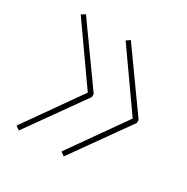

<svg xmlns="http://www.w3.org/2000/svg" viewBox="-115 -600 641 659"><g transform="rotate(30 205.5 -270.5)"><path d="M203 -277V-265L43 -40L28 -51L183 -271L28 -491L43 -501ZM381 -277V-265L221 -40L206 -51L361 -271L206 -491L221 -501Z"/></g></svg>

Font: Georama Thin
Style: Regular
Weight: 100
Designer: Jean-Baptiste Levee
Foundry: Production Type
Version: Version 1.000